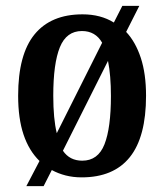

<svg xmlns="http://www.w3.org/2000/svg" viewBox="-20 -596 562 656"><path d="M115 -46Q79 -81 60.5 -136Q42 -191 42 -269Q42 -410 98 -478.5Q154 -547 262 -547Q324 -547 369 -519L398 -576H456L411 -487Q443 -453 461 -398.5Q479 -344 479 -269Q479 -128 423.5 -59Q368 10 259 10Q230 10 204.5 3.5Q179 -3 157 -15L129 40H70ZM329 -450Q306 -490 260 -490Q207 -490 184.5 -434.5Q162 -379 162 -269Q162 -190 174 -141ZM261 -47Q315 -47 337 -103Q359 -159 359 -268Q359 -338 349 -388L195 -81Q218 -47 261 -47Z"/></svg>

Font: Noto Serif Condensed SemiBold
Style: Regular
Weight: 600
Width: 3
Designer: Monotype Design Team
Foundry: Monotype Imaging Inc.
Version: Version 2.013